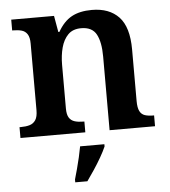

<svg xmlns="http://www.w3.org/2000/svg" viewBox="-54 -597 768 867"><g transform="rotate(-5 330.0 -163.5)"><path d="M23 0V-49H29Q52 -49 69 -54Q86 -59 96 -74Q106 -89 106 -119V-421Q106 -449 96.5 -463.5Q87 -478 70.5 -482.5Q54 -487 32 -487H28V-536H222L235 -462H240Q266 -508 302.5 -528Q339 -548 394 -548Q473 -548 516.5 -502Q560 -456 560 -354V-121Q560 -90 568 -74.5Q576 -59 591.5 -54Q607 -49 629 -49H633V0H427V-334Q427 -399 408 -434.5Q389 -470 339 -470Q301 -470 279.5 -448Q258 -426 248.5 -390.5Q239 -355 239 -313V-115Q239 -87 248 -73Q257 -59 273.5 -54Q290 -49 312 -49H317V0ZM252 208Q258 187 265 161.5Q272 136 278 109.5Q284 83 288 61H398V71Q389 92 373.5 119Q358 146 340 173Q322 200 307 221H252Z"/></g></svg>

Font: Noto Rashi Hebrew SemiBold
Style: Regular
Weight: 600
Version: Version 1.006